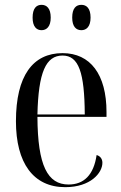

<svg xmlns="http://www.w3.org/2000/svg" viewBox="-20 -765 502 795"><path d="M317 -640C338 -640 355 -655 355 -692C355 -731 338 -745 317 -745C295 -745 279 -731 279 -692C279 -655 295 -640 317 -640ZM152 -640C173 -640 190 -655 190 -692C190 -731 173 -745 152 -745C131 -745 115 -731 115 -692C115 -655 131 -640 152 -640ZM250 10C355 10 404 -49 404 -91C404 -107 395 -119 380 -123C368 -40 327 -1 264 -1C177 -1 136 -79 135 -281H421V-301C421 -457 354 -545 239 -545C116 -545 46 -451 46 -263C46 -90 118 10 250 10ZM331 -291H135C139 -466 170 -535 239 -535C306 -535 330 -465 331 -291Z"/></svg>

Font: Noto Serif Display Condensed
Style: Regular
Weight: 400
Width: 3
Designer: Monotype Design Team
Foundry: Monotype Imaging Inc.
Version: Version 2.009